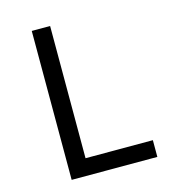

<svg xmlns="http://www.w3.org/2000/svg" viewBox="-109 -820 817 909"><g transform="rotate(-15 300.0 -365.0)"><path d="M550 0V-82H220V-730H130V0Z"/></g></svg>

Font: Tekne LDO
Style: Regular
Weight: 400
Monospace: yes
Designer: Alessio Laiso, Mario Rullo, Paolo Rosset
Foundry: Alessio Laiso
Version: Version 1.000;hotconv 1.0.109;makeotfexe 2.5.65596